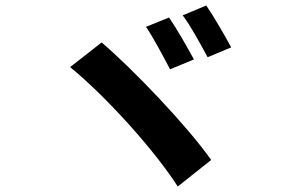

<svg xmlns="http://www.w3.org/2000/svg" viewBox="-20 -755 1040 701"><path d="M597 -691 513 -657C540 -618 578 -545 601 -502L688 -538C667 -577 624 -653 597 -691ZM733 -735 647 -699C676 -661 715 -589 738 -546L824 -582C804 -620 760 -696 733 -735ZM351 -600 236 -510C367 -403 544 -207 629 -74L751 -171C664 -295 464 -504 351 -600Z"/></svg>

Font: Noto Sans HK
Style: Bold
Weight: 700
Designer: Ryoko NISHIZUKA 西塚涼子 (kana, bopomofo & ideographs); Paul D. Hunt (Latin, Greek & Cyrillic); Sandoll Communications 산돌커뮤니
Foundry: Adobe
Version: Version 2.002;hotconv 1.0.116;makeotfexe 2.5.65601